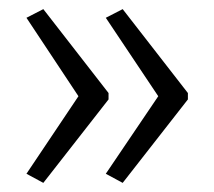

<svg xmlns="http://www.w3.org/2000/svg" viewBox="-20 -482 469 421"><path d="M392 -264V-278L249 -462L212 -443L327 -271L212 -101L249 -81ZM218 -264V-278L75 -462L38 -443L152 -271L38 -101L75 -81Z"/></svg>

Font: Noto Sans Georgian ExtraCondensed Light
Style: Regular
Weight: 300
Width: 2
Designer: Monotype Design Team, Akaki Razmadze
Foundry: Google LLC
Version: Version 2.005